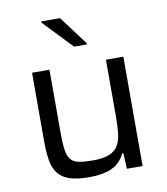

<svg xmlns="http://www.w3.org/2000/svg" viewBox="-83 -805 765 882"><g transform="rotate(-10 299.5 -363.5)"><path d="M260.4 8Q204.3 8 169.7 -4.1Q135.2 -16.2 117 -40.3Q98.9 -64.3 92.6 -101.8Q86.4 -139.3 86.4 -190.5V-510H167.6V-219.5Q167.6 -167.7 172 -136.7Q176.3 -105.7 189.5 -90.1Q202.7 -74.6 227.7 -69.7Q252.7 -64.8 293.5 -64.8Q342.6 -64.8 370.7 -77.1Q398.9 -89.5 411.6 -113.2Q424.4 -136.9 427.7 -170.6Q431 -204.3 431 -246.5V-510H512.2V0H439L435.5 -73.2H429.3Q419.2 -49.2 399.5 -30.9Q379.9 -12.6 346.2 -2.3Q312.4 8 260.4 8ZM297.5 -594.6 168.7 -729.7V-734.8H256.6L357.6 -599.7V-594.6Z"/></g></svg>

Font: Saira Thin
Style: Regular
Weight: 100
Designer: Hector Gatti with collaboration of the Omnibus-Type team
Foundry: Omnibus-Type
Version: Version 1.101